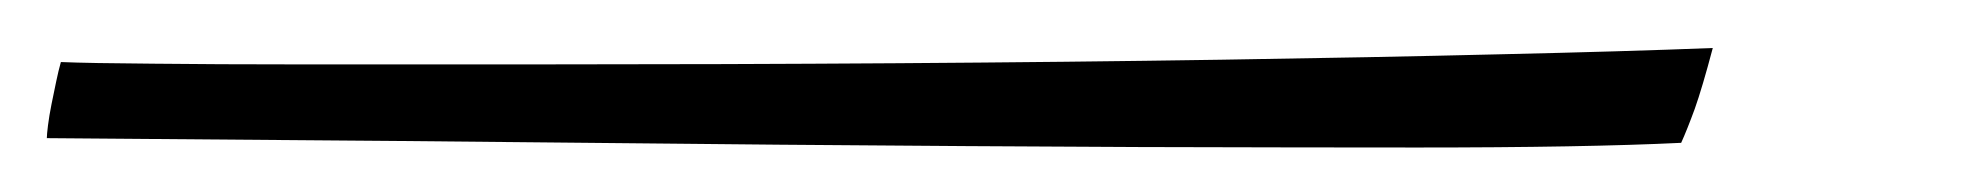

<svg xmlns="http://www.w3.org/2000/svg" viewBox="-54 -30 848 82"><path d="M177 -2.5Q256 -2.5 329.5 -3Q403 -3.5 467.8 -4.5Q532.5 -5.5 586 -6.8Q639.5 -8 677.5 -9.5Q673 7.5 669.8 16.5Q666.5 25.5 664 31Q643.5 32 615.2 32.5Q587 33 551.5 33Q504 33 432.8 32.8Q361.5 32.5 279 31.8Q196.5 31 115 30.2Q33.5 29.5 -34 29Q-34 27.5 -33.5 23.5Q-33 19.5 -32 14.5Q-31 9.5 -30 4.8Q-29 0 -28 -3.5Q-16 -3 11.5 -2.8Q39 -2.5 71.8 -2.5Q104.5 -2.5 133.5 -2.5Q162.5 -2.5 177 -2.5Z"/></svg>

Font: Grandstander Thin
Style: Italic
Weight: 100
Italic angle: -15°
Designer: Tyler Finck
Foundry: Etcetera Type Co
Version: Version 1.200